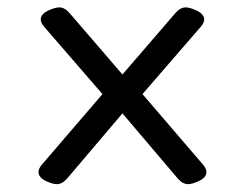

<svg xmlns="http://www.w3.org/2000/svg" viewBox="-20 -478 640 506"><path d="M523.9 -24.4Q523.9 -9.8 502.4 0Q486.3 7.3 475.6 7.3Q461.4 7.3 448.7 -7.3L302.7 -179.2L156.7 -7.3Q144 7.3 129.9 7.3Q119.1 7.3 103 0Q81.5 -9.8 81.5 -24.4Q81.5 -33.7 89.8 -43.5L250 -230L96.2 -407.7Q87.4 -418 87.4 -426.8Q87.4 -441.4 109.4 -451.2Q125.5 -458.5 136.2 -458.5Q150.4 -458.5 163.1 -443.8L302.7 -281.7L442.4 -443.8Q455.1 -458.5 469.2 -458.5Q480 -458.5 496.1 -451.2Q518.1 -441.4 518.1 -426.8Q518.1 -418 509.3 -407.7L355.5 -230L515.6 -43.5Q523.9 -33.7 523.9 -24.4Z"/></svg>

Font: Courier Prime Code
Style: Regular
Weight: 400
Designer: Alan Dague-Greene
Foundry: Quote-Unquote Apps
Version: Version 3.0318